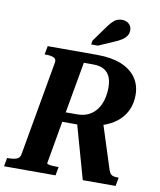

<svg xmlns="http://www.w3.org/2000/svg" viewBox="-120 -1006 901 1083"><g transform="rotate(10 330.0 -464.5)"><path d="M338 -324 484 -345 569 -80Q574 -67 580 -60.5Q586 -54 596 -51.5Q606 -49 619 -49H626L617 0H429ZM282 -49 273 0H-22L-13 -49H-4Q22 -49 40.5 -55.5Q59 -62 63 -82L159 -625Q163 -646 147 -653.5Q131 -661 104 -661H94L103 -710H387Q468 -710 524 -687.5Q580 -665 609.5 -623Q639 -581 639 -524Q639 -479 623.5 -442.5Q608 -406 578.5 -378.5Q549 -351 507.5 -334Q466 -317 415 -310Q405 -309 395 -307.5Q385 -306 375 -305Q365 -304 354 -304H258L215 -59Q215 -56 223.5 -53.5Q232 -51 245.5 -50Q259 -49 272 -49ZM374 -653H320L268 -360H333Q372 -360 400 -374.5Q428 -389 446 -414Q464 -439 472.5 -471.5Q481 -504 481 -540Q481 -577 469.5 -602Q458 -627 434.5 -640Q411 -653 374 -653ZM405 -866Q420 -887 432.5 -901Q445 -915 459 -922Q473 -929 491 -929Q516 -929 531 -914.5Q546 -900 546 -879Q546 -861 537 -847Q528 -833 510.5 -821.5Q493 -810 466 -799L381 -762H343L346 -784Z"/></g></svg>

Font: Roboto Serif 72pt SemiCondensed SemiBold
Style: Italic
Weight: 600
Width: 4
Italic angle: -10°
Designer: Greg Gazdowicz
Foundry: Commercial Type
Version: Version 1.008